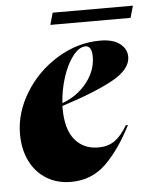

<svg xmlns="http://www.w3.org/2000/svg" viewBox="-49 -685 591 739"><g transform="rotate(-5 246.0 -315.5)"><path d="M354 -520Q404 -520 430.5 -499.5Q457 -479 457 -449Q457 -400 385.5 -361Q314 -322 188 -282V-273Q188 -192 221.5 -151.5Q255 -111 312 -111Q350 -111 375.5 -129Q401 -147 425 -187H433Q386 -95 331 -41.5Q276 12 196 12Q143 12 102 -13Q61 -38 38.5 -83.5Q16 -129 16 -188Q16 -270 63 -347Q110 -424 188.5 -472Q267 -520 354 -520ZM321 -461Q321 -482 314.5 -492.5Q308 -503 297 -503Q272 -503 248 -472.5Q224 -442 208 -393Q192 -344 189 -293Q247 -314 284 -360.5Q321 -407 321 -461ZM492 -643 479 -597H169L182 -643Z"/></g></svg>

Font: Nyght Serif Dark Italic
Style: Regular
Weight: 800
Italic angle: -16°
Designer: Maksym Kobuzan
Version: Version 0.400